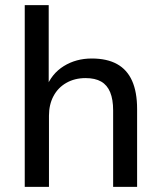

<svg xmlns="http://www.w3.org/2000/svg" viewBox="-20 -725 626 745"><path d="M76 0V-705H169V-384H159Q180 -439 227.5 -468.5Q275 -498 336 -498Q395 -498 434 -476.5Q473 -455 492.5 -411.5Q512 -368 512 -302V0H419V-297Q419 -339 407.5 -367Q396 -395 372.5 -408.5Q349 -422 312 -422Q270 -422 237.5 -403.5Q205 -385 187.5 -352Q170 -319 170 -276V0Z"/></svg>

Font: Nunito Sans 12pt ExtraLight 11pt Medium
Style: Regular
Weight: 500
Version: Version 3.101;gftools[0.9.27]